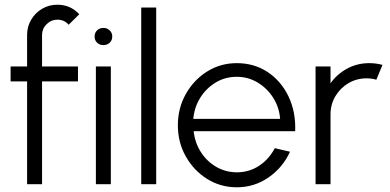

<svg xmlns="http://www.w3.org/2000/svg" viewBox="-20 -782 1654 815"><path d="M158.5 -633.5V-500H311V-436.5H158.5V0H95V-436.5H25V-500H95V-633.5Q95 -669 112.2 -698.2Q129.5 -727.5 158.8 -744.8Q188 -762 223.5 -762Q279 -762 316.5 -721.5L271.5 -677Q253 -698.5 223.5 -698.5Q197 -698.5 177.8 -679.2Q158.5 -660 158.5 -633.5ZM387 -500H450.5V0H387ZM419 -590.5Q403 -590.5 392.2 -600.8Q381.5 -611 381.5 -627Q381.5 -643 392.2 -653.2Q403 -663.5 419 -663.5Q434.5 -663.5 445.5 -653.2Q456.5 -643 456.5 -627Q456.5 -611 445.8 -600.8Q435 -590.5 419 -590.5Z M579.5 0V-750H643V0Z M985 13Q916 13 859.2 -22.5Q802.5 -58 768.8 -117.8Q735 -177.5 735 -250Q735 -323 768.8 -383Q802.5 -443 859.2 -478.5Q916 -514 985 -514Q1059 -514 1116 -476.2Q1173 -438.5 1204.5 -373Q1236 -307.5 1233 -225H802Q807.5 -175.5 833 -136Q858.5 -96.5 897.8 -73.8Q937 -51 985 -50.5Q1037 -50.5 1079 -77.8Q1121 -105 1146.5 -153L1211 -138Q1181 -71.5 1120.5 -29.2Q1060 13 985 13ZM800.5 -277.5H1169Q1165.5 -326 1140 -366.5Q1114.5 -407 1074 -431.5Q1033.5 -456 985 -456Q936 -456 896 -432Q856 -408 830.5 -367.8Q805 -327.5 800.5 -277.5Z M1319.5 0V-500H1383V-428.5Q1410 -467 1453 -490.5Q1496 -514 1547 -514Q1577 -514 1603.5 -506.5L1577.5 -443.5Q1558.5 -449.5 1536 -449.5Q1494 -449.5 1459.2 -429Q1424.5 -408.5 1403.8 -373.8Q1383 -339 1383 -297V0Z"/></svg>

Font: Urbanist Light
Style: Regular
Weight: 300
Designer: Corey Hu
Foundry: Corey Hu
Version: Version 1.330; ttfautohint (v1.8.4.7-5d5b)